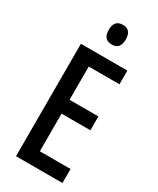

<svg xmlns="http://www.w3.org/2000/svg" viewBox="-230 -988 869 1056"><g transform="rotate(30 204.5 -460.0)"><path d="M365 0H70V-714H365V-627H170V-416H353V-328H170V-89H365ZM219 -920Q272 -920 272 -857Q272 -795 219 -795Q164 -795 164 -857Q164 -920 219 -920Z"/></g></svg>

Font: Noto Sans Georgian ExtraCondensed Medium
Style: Regular
Weight: 500
Width: 2
Designer: Monotype Design Team, Akaki Razmadze
Foundry: Google LLC
Version: Version 2.005; ttfautohint (v1.8.4.7-5d5b)